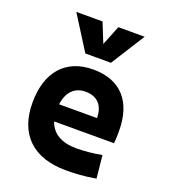

<svg xmlns="http://www.w3.org/2000/svg" viewBox="-142 -878 871 990"><g transform="rotate(20 293.0 -383.0)"><path d="M334 9.8C376 9.8 431.2 7.8 497.6 -3.9L484.9 -128.9C437.5 -120.1 392.6 -115.2 345.7 -115.2C264.6 -115.2 211.4 -146.5 191.4 -206.5H520C522 -227.5 522.9 -249 522.9 -273.4C522.9 -438.5 438.5 -527.3 291 -527.3C140.1 -527.3 53.2 -428.7 53.2 -259.8C53.2 -85.9 154.8 9.8 334 9.8ZM222.7 -590.8H363.3L480.5 -776.4H336.4L293 -668.5L249.5 -776.4H105.5ZM185.1 -298.3C194.3 -367.7 232.4 -406.2 292 -406.2C355.5 -406.2 393.1 -368.2 393.1 -298.3Z"/></g></svg>

Font: CaskaydiaCove Nerd Font
Style: Bold
Weight: 700
Designer: Aaron Bell
Foundry: Saja Typeworks
Version: Version 2111.1;Nerd Fonts 2.3.0